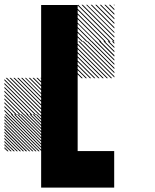

<svg xmlns="http://www.w3.org/2000/svg" viewBox="-21 -856 708 876"><path d="M167.5 -322.5 155.8 -334.2H161.7L167.5 -328.3ZM167.5 -308.3 141.7 -334.2H147.5L167.5 -314.2ZM167.5 -294.2 127.5 -334.2H133.3L167.5 -300ZM167.5 -280 113.3 -334.2H119.2L167.5 -285.8ZM167.5 -265.8 99.2 -334.2H105L167.5 -271.7ZM167.5 -251.7 85 -334.2H90.8L167.5 -257.5ZM167.5 -237.5 70.8 -334.2H76.7L167.5 -243.3ZM167.5 -223.3 56.7 -334.2H62.5L167.5 -229.2ZM167.5 -209.2 42.5 -334.2H48.3L167.5 -215ZM167.5 -195 28.3 -334.2H34.2L167.5 -200.8ZM167.5 -180.8 14.2 -334.2H20L167.5 -186.7ZM167.5 -166.7 0 -334.2H5.8L167.5 -172.5ZM154.2 -165.8 -0.8 -320.8V-326.7L160 -165.8ZM140 -165.8 -0.8 -306.7V-312.5L145.8 -165.8ZM125.8 -165.8 -0.8 -292.5V-298.3L131.7 -165.8ZM111.7 -165.8 -0.8 -278.3V-284.2L117.5 -165.8ZM96.7 -165.8 -0.8 -263.3V-270L103.3 -165.8ZM83.3 -165.8 -0.8 -250V-255.8L89.2 -165.8ZM69.2 -165.8 -0.8 -235.8V-241.7L75 -165.8ZM55 -165.8 -0.8 -221.7V-227.5L60.8 -165.8ZM40.8 -165.8 -0.8 -207.5V-213.3L46.7 -165.8ZM26.7 -165.8 -0.8 -193.3V-199.2L32.5 -165.8ZM12.5 -165.8 -0.8 -179.2V-185L18.3 -165.8ZM167.5 -495.8 162.5 -500.8H167.5ZM167.5 -478.3 145 -500.8H150.8L167.5 -484.2ZM167.5 -460.8 127.5 -500.8H133.3L167.5 -466.7ZM167.5 -443.3 110 -500.8H115.8L167.5 -449.2ZM167.5 -425.8 92.5 -500.8H97.5L167.5 -430.8ZM167.5 -408.3 75 -500.8H80.8L167.5 -414.2ZM167.5 -390.8 57.5 -500.8H63.3L167.5 -396.7ZM167.5 -373.3 40 -500.8H45.8L167.5 -379.2ZM167.5 -355.8 22.5 -500.8H28.3L167.5 -361.7ZM167.5 -338.3 5 -500.8H10.8L167.5 -344.2ZM155.8 -332.5 -0.8 -489.2V-495L161.7 -332.5ZM138.3 -332.5 -0.8 -471.7V-477.5L144.2 -332.5ZM120.8 -332.5 -0.8 -454.2V-460L126.7 -332.5ZM103.3 -332.5 -0.8 -436.7V-442.5L109.2 -332.5ZM85.8 -332.5 -0.8 -419.2V-425L91.7 -332.5ZM68.3 -332.5 -0.8 -401.7V-407.5L74.2 -332.5ZM50.8 -332.5 -0.8 -384.2V-390L56.7 -332.5ZM33.3 -332.5 -0.8 -366.7V-372.5L39.2 -332.5ZM15.8 -332.5 -0.8 -349.2V-355L21.7 -332.5ZM167.5 -500.8H168.3L167.5 -501.7ZM500.8 -655.8 489.2 -667.5H495L500.8 -661.7ZM500.8 -636.7 470 -667.5H475.8L500.8 -642.5ZM500.8 -617.5 450.8 -667.5H456.7L500.8 -623.3ZM500.8 -597.5 430.8 -667.5H437.5L500.8 -604.2ZM500.8 -579.2 412.5 -667.5H418.3L500.8 -585ZM500.8 -560 393.3 -667.5H399.2L500.8 -565.8ZM500.8 -540.8 374.2 -667.5H380L500.8 -546.7ZM500.8 -521.7 355 -667.5H360.8L500.8 -527.5ZM500.8 -502.5 335.8 -667.5H341.7L500.8 -508.3ZM485 -499.2 332.5 -651.7V-657.5L490.8 -499.2ZM465.8 -499.2 332.5 -632.5V-638.3L471.7 -499.2ZM446.7 -499.2 332.5 -613.3V-619.2L452.5 -499.2ZM427.5 -499.2 332.5 -594.2V-600L433.3 -499.2ZM408.3 -499.2 332.5 -575V-580.8L414.2 -499.2ZM389.2 -499.2 332.5 -555.8V-561.7L395 -499.2ZM370 -499.2 332.5 -536.7V-542.5L375.8 -499.2ZM350.8 -499.2 332.5 -517.5V-523.3L356.7 -499.2ZM500.8 -830 496.7 -834.2H500.8ZM500.8 -809.2 475.8 -834.2H481.7L500.8 -815ZM500.8 -788.3 455 -834.2H460.8L500.8 -794.2ZM500.8 -767.5 434.2 -834.2H440L500.8 -773.3ZM500.8 -746.7 413.3 -834.2H419.2L500.8 -752.5ZM500.8 -725.8 392.5 -834.2H398.3L500.8 -731.7ZM500.8 -705 371.7 -834.2H376.7L500.8 -710ZM500.8 -684.2 350.8 -834.2H356.7L500.8 -690ZM498.3 -665.8 332.5 -831.7 335.8 -834.2 500.8 -669.2ZM477.5 -665.8 332.5 -810.8V-816.7L483.3 -665.8ZM456.7 -665.8 332.5 -790V-795.8L462.5 -665.8ZM435.8 -665.8 332.5 -769.2V-775L441.7 -665.8ZM415 -665.8 332.5 -748.3V-753.3L420 -665.8ZM394.2 -665.8 332.5 -727.5V-733.3L400 -665.8ZM373.3 -665.8 332.5 -706.7V-712.5L379.2 -665.8ZM352.5 -665.8 332.5 -685.8V-691.7L358.3 -665.8ZM500.8 -834.2H502.5L500.8 -835.8ZM333.3 -166.7H500V0H333.3ZM166.7 -166.7H500V0H166.7ZM166.7 -333.3H333.3V0H166.7ZM166.7 -500H333.3V-166.7H166.7ZM166.7 -666.7H333.3V-333.3H166.7ZM166.7 -833.3H333.3V-500H166.7Z"/></svg>

Font: 0xA000-Pixelated-Mono
Style: Pixelated-Mono
Weight: 400
Version: Version 0.1